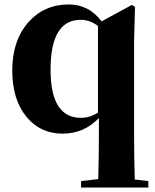

<svg xmlns="http://www.w3.org/2000/svg" viewBox="-20 -583 696 862"><path d="M420 -466Q385 -494 342 -494Q207 -494 207 -270Q207 -54 343 -54Q385 -54 420 -78ZM646 230V259H344V230L421 221Q424 122 424 22V-53Q357 17 261 17Q162 17 100 -57Q35 -135 35 -267Q35 -401 108 -484Q179 -563 289 -563Q379 -563 436 -487L572 -561L586 -552L582 -398V22Q582 122 585 223Z"/></svg>

Font: Source Han Serif CN Heavy
Style: Regular
Weight: 900
Designer: Ryoko NISHIZUKA  (kana & ideographs); Frank Grießhammer (Latin, Greek & Cyrillic); Wenlong ZHANG  (bopomofo); Sandoll Co
Foundry: Adobe Systems Incorporated
Version: Version 1.000;PS 1;hotconv 16.6.53;makeotf.lib2.5.65590